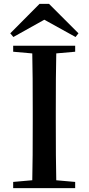

<svg xmlns="http://www.w3.org/2000/svg" viewBox="-20 -971 457 991"><path d="M233 -951 385 -799 370 -780 173 -889H244L49 -780L33 -799L184 -951ZM48 0V-32L195 -45H220L368 -32V0ZM146 0Q148 -85 148.5 -170.5Q149 -256 149 -342V-393Q149 -479 148.5 -564.5Q148 -650 146 -735H271Q269 -651 268.5 -565Q268 -479 268 -393V-343Q268 -257 268.5 -171.5Q269 -86 271 0ZM48 -704V-735H368V-704L220 -691H195Z"/></svg>

Font: Noto Serif KR SemiBold
Style: Regular
Weight: 600
Designer: Ryoko NISHIZUKA 西塚涼子 (kana & ideographs); Frank Grießhammer (Latin, Greek & Cyrillic); Wenlong ZHANG 张文龙 (bopomofo); San
Foundry: Adobe
Version: Version 2.003-H1;hotconv 1.1.1;makeotfexe 2.6.0